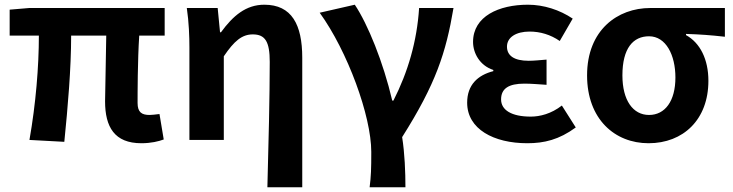

<svg xmlns="http://www.w3.org/2000/svg" viewBox="-20 -594 3110 815"><path d="M580 14C621 14 654 6 675 -2L657 -110C640 -108 625 -106 615 -106C581 -106 564 -118 564 -157C564 -191 564 -337 571 -443H679V-560H104L21 -553V-443H145C145 -312 132 -153 105 0L253 8C268 -141 282 -303 282 -443H431C430 -342 426 -204 426 -164C426 -55 466 14 580 14Z M1115 201H1263V-349C1263 -490 1218 -574 1102 -574C1024 -574 969 -527 918 -457H914L904 -560H773C782 -499 784 -437 784 -393V0H930V-355C974 -420 1007 -448 1053 -448C1106 -448 1125 -417 1125 -331C1125 -193 1120 24 1115 201Z M1549 201H1701C1701 137 1698 57 1687 -12C1830 -238 1873 -370 1905 -560H1759C1750 -419 1712 -289 1650 -167H1645C1607 -330 1541 -492 1486 -574L1337 -540C1455 -377 1556 -102 1556 51C1556 124 1555 153 1549 201Z M2218 14C2290 14 2353 -1 2424 -53L2365 -146C2320 -111 2272 -99 2233 -99C2151 -99 2107 -127 2107 -172C2107 -218 2139 -239 2206 -239C2236 -239 2268 -236 2300 -234V-341C2274 -339 2247 -336 2224 -336C2162 -336 2132 -358 2132 -396C2132 -436 2171 -460 2228 -460C2273 -460 2317 -447 2356 -420L2411 -515C2356 -552 2288 -574 2221 -574C2098 -574 1988 -525 1988 -416C1988 -369 2016 -316 2074 -297V-292C2008 -275 1963 -234 1963 -158C1963 -46 2076 14 2218 14Z M2733 14C2880 14 2987 -86 2987 -251C2987 -342 2952 -412 2892 -445V-450C2952 -448 2995 -445 3057 -438V-560H2740C2602 -560 2472 -467 2472 -274C2472 -88 2590 14 2733 14ZM2735 -106C2667 -106 2622 -168 2622 -274C2622 -390 2668 -440 2735 -440C2807 -440 2847 -360 2847 -265C2847 -165 2803 -106 2735 -106Z"/></svg>

Font: Noto Sans T Chinese Bold
Style: Bold
Weight: 700
Designer: Ryoko NISHIZUKA (kana & ideographs); Paul D. Hunt (Latin, Greek & Cyrillic); Wenlong ZHANG (bopomofo); Sandoll Communica
Foundry: Adobe Systems Incorporated
Version: Version 1.000;PS 1;hotconv 1.0.78;makeotf.lib2.5.61930